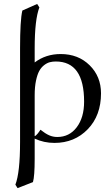

<svg xmlns="http://www.w3.org/2000/svg" viewBox="-20 -718 569 981"><path d="M148.4 212.4 69.8 243.2 58.6 225.6Q82.5 163.6 82.5 7.3V-471.2Q82.5 -615.7 94.2 -664.1L169.9 -697.8L181.2 -680.2Q157.2 -618.2 157.2 -471.2V-398.9Q213.9 -441.9 290 -441.9Q379.9 -441.9 438 -384.5Q496.1 -327.1 496.1 -241.2Q496.1 -127.9 428.5 -57.9Q360.8 12.2 258.3 12.2Q204.1 12.2 157.2 -9.8V93.8Q157.2 182.1 148.4 212.4ZM409.7 -198.7Q409.7 -403.8 265.1 -403.8Q248.5 -403.8 234.4 -400.1Q220.2 -396.5 205.3 -385Q190.4 -373.5 180.4 -355.2Q170.4 -336.9 163.8 -305.2Q157.2 -273.4 157.2 -231V-22.5Q163.1 -23.9 172.1 -34.9Q181.2 -45.9 186.5 -55.2Q211.9 -35.2 231.4 -26.6Q251 -18.1 272.5 -18.1Q334.5 -18.1 372.1 -67.9Q409.7 -117.7 409.7 -198.7Z"/></svg>

Font: Libertinage
Style: l
Weight: 400
Designer: OSP
Foundry: OSP
Version: Version 1.0; 2008; OFL relea